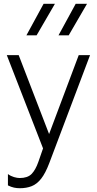

<svg xmlns="http://www.w3.org/2000/svg" viewBox="-20 -772 513 1017"><path d="M85 225Q69.5 225 54.2 221.8Q39 218.5 22 210V150Q37 161 54.2 166Q71.5 171 84 171Q126 171 147 149.8Q168 128.5 183 86L208 14L16 -480H79L240 -62L397 -480H457L241 92Q220.5 146 197.8 174.8Q175 203.5 147.5 214.2Q120 225 85 225ZM290 -585 381 -752H441L344 -585ZM120 -585 211 -752H271L174 -585Z"/></svg>

Font: Geologica-Sharp
Style: Regular
Weight: 100
Designer: Sindre Bremnes, Frode Helland
Foundry: Monokrom Skriftforlag AS
Version: Version 1.010;gftools[0.9.28]